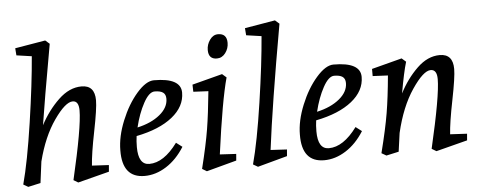

<svg xmlns="http://www.w3.org/2000/svg" viewBox="-51 -899 2608 1044"><g transform="rotate(-5 1253.0 -377.5)"><path d="M400 -504Q472 -504 472 -422Q472 -377 447.5 -255Q423 -133 419 -70L511 -65L508 -29L337 15L312 0Q378 -284 378 -375Q378 -427 345 -427Q305 -427 243 -338.5Q181 -250 147 -116Q144 -95 132 0L64 15L38 0Q71 -122 102 -332Q133 -542 145 -691L62 -703L59 -742L225 -770L248 -750Q191 -431 173 -312Q214 -390 273.5 -447Q333 -504 400 -504Z M795 -503Q942 -503 942 -423Q942 -347 871.5 -290.5Q801 -234 675 -209Q671 -181 671 -149Q671 -52 731 -52Q810 -52 885 -154L918 -129Q876 -62 818.5 -25.5Q761 11 700 11Q578 11 580 -139Q580 -214 615 -300Q650 -386 701 -444.5Q752 -503 795 -503ZM684 -255Q760 -272 807 -310.5Q854 -349 854 -397Q854 -421 839 -431.5Q824 -442 793.5 -442Q763 -442 732.5 -386Q702 -330 684 -255Z M1167 -504 1190 -484Q1156 -361 1117 -70L1206 -65L1203 -29L1039 15L1014 0Q1046 -129 1059.5 -212Q1073 -295 1085 -418L1003 -422L1002 -461ZM1164 -722Q1212 -722 1212 -671Q1212 -640 1193.5 -615.5Q1175 -591 1147 -591Q1101 -591 1101 -641Q1101 -671 1119 -696.5Q1137 -722 1164 -722Z M1479 -770 1502 -750Q1424 -310 1394 -70L1483 -65L1480 -29L1318 15L1292 0Q1325 -122 1356 -332Q1387 -542 1399 -691L1316 -703L1313 -742Z M1775 -503Q1922 -503 1922 -423Q1922 -347 1851.5 -290.5Q1781 -234 1655 -209Q1651 -181 1651 -149Q1651 -52 1711 -52Q1790 -52 1865 -154L1898 -129Q1856 -62 1798.5 -25.5Q1741 11 1680 11Q1558 11 1560 -139Q1560 -214 1595 -300Q1630 -386 1681 -444.5Q1732 -503 1775 -503ZM1664 -255Q1740 -272 1787 -310.5Q1834 -349 1834 -397Q1834 -421 1819 -431.5Q1804 -442 1773.5 -442Q1743 -442 1712.5 -386Q1682 -330 1664 -255Z M2355 -504Q2427 -504 2427 -422Q2427 -377 2402.5 -255Q2378 -133 2374 -70L2466 -65L2463 -29L2292 15L2267 0Q2333 -284 2333 -375Q2333 -427 2299 -427Q2259 -427 2196.5 -334.5Q2134 -242 2101 -101L2087 0L2019 15L1993 0Q2026 -130 2040 -214Q2054 -298 2065 -418L1982 -422V-461L2147 -504L2170 -484Q2153 -428 2133 -314Q2173 -392 2231 -448Q2289 -504 2355 -504Z"/></g></svg>

Font: Andada
Style: Italic
Weight: 400
Italic angle: -8.29999°
Designer: Carolina Giovagnoli
Foundry: Carolina Giovagnoli
Version: Version 1.003